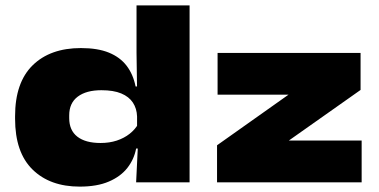

<svg xmlns="http://www.w3.org/2000/svg" viewBox="-20 -677 1406 713"><path d="M276 16Q165.5 16 100.8 -47.5Q36 -111 36 -236V-245.5Q36 -370.5 101.2 -434.5Q166.5 -498.5 280.5 -498.5Q343 -498.5 384.5 -481.5Q426 -464.5 450.2 -432.8Q474.5 -401 483.5 -356H541.5L489 -244.5Q488 -274 473.5 -296Q459 -318 430.2 -330Q401.5 -342 356.5 -342Q300.5 -342 268.8 -318.2Q237 -294.5 237 -248.5V-238.5Q237 -193 267.2 -169.5Q297.5 -146 353.5 -146Q386.5 -146 413.8 -155Q441 -164 461.5 -180.2Q482 -196.5 493.5 -217L550.5 -125.5H485.5Q478 -85.5 453 -53.5Q428 -21.5 384.2 -2.8Q340.5 16 276 16ZM485.5 0 492.5 -144 489 -174.5V-319.5V-343.5L487 -480.5V-657H684V0ZM1323 -155V0H786V-137.5L1051.5 -325.5H788V-480.5H1319V-343L1052.5 -155Z"/></svg>

Font: Anek Latin Expanded ExtraBold
Style: Regular
Weight: 800
Width: 7
Designer: Yesha Goshar
Foundry: Ek Type
Version: Version 1.003